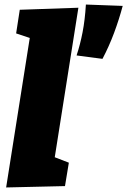

<svg xmlns="http://www.w3.org/2000/svg" viewBox="-20 -819 560 845"><path d="M7 6 111 -652 51 -672 67 -776 325 -785 221 -127 283 -103 266 0ZM431 -560 317 -575Q333 -623 343.5 -677.5Q354 -732 358 -799L520 -793Q504 -733 482 -674Q460 -615 431 -560Z"/></svg>

Font: Bitter Black
Style: Italic
Weight: 900
Italic angle: -9°
Designer: Sol Matas, and Bitter project Authors
Foundry: Sol Matas
Version: Version 2.001